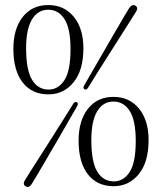

<svg xmlns="http://www.w3.org/2000/svg" viewBox="-20 -729 638 761"><path d="M171.5 -709Q234 -709 272.2 -662.8Q310.5 -616.5 310.5 -537.5Q310.5 -450.5 271.5 -402.8Q232.5 -355 172 -355Q106.5 -355 69.8 -402.2Q33 -449.5 33 -535.5Q33 -614.5 70 -661.8Q107 -709 171.5 -709ZM259.5 -534.5Q259.5 -615.5 235.8 -653Q212 -690.5 171 -690.5Q130 -690.5 106.8 -652Q83.5 -613.5 83.5 -538Q83.5 -451.5 107 -412.8Q130.5 -374 172.5 -374Q211 -374 235.2 -411Q259.5 -448 259.5 -534.5ZM329.5 -382Q322 -370 314.5 -375.5Q307 -380 314.5 -392Q328 -415.5 348.5 -451Q369 -486.5 392 -526.2Q415 -566 436 -602.2Q457 -638.5 472.2 -664.2Q487.5 -690 492 -697Q504 -714.5 517.5 -706Q530 -697.5 517.5 -680Q513.5 -673 497.5 -648Q481.5 -623 459 -587.5Q436.5 -552 412 -513.5Q387.5 -475 365.5 -440.2Q343.5 -405.5 329.5 -382ZM269.5 -316.5Q277 -328.5 285 -323.5Q292.5 -318.5 284.5 -306Q271.5 -283.5 251.2 -248.2Q231 -213 207.8 -173Q184.5 -133 163 -96.2Q141.5 -59.5 126 -33.2Q110.5 -7 106 0Q94 18 81 9Q68 1.5 80.5 -17.5Q84.5 -24.5 100.8 -50Q117 -75.5 140 -111.5Q163 -147.5 187.8 -186.5Q212.5 -225.5 234.2 -260Q256 -294.5 269.5 -316.5ZM430 -345Q492.5 -345 530.8 -298.8Q569 -252.5 569 -173.5Q569 -86.5 530 -38.8Q491 9 430.5 9Q365 9 328.2 -38.2Q291.5 -85.5 291.5 -171.5Q291.5 -250.5 328.5 -297.8Q365.5 -345 430 -345ZM518 -170.5Q518 -251.5 494.2 -289Q470.5 -326.5 429.5 -326.5Q388.5 -326.5 365.2 -288Q342 -249.5 342 -174Q342 -87.5 365.5 -48.8Q389 -10 431 -10Q469.5 -10 493.8 -47Q518 -84 518 -170.5Z"/></svg>

Font: Fraunces 144pt Soft Light
Style: Regular
Weight: 300
Version: Version 1.000;[0bf87f6ff]